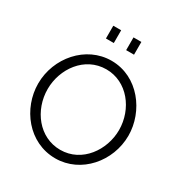

<svg xmlns="http://www.w3.org/2000/svg" viewBox="-207 -1068 1165 1226"><g transform="rotate(30 375.5 -454.5)"><path d="M331 -820V-914H273V-820ZM480 -820V-914H422V-820ZM375 5C564 5 708 -165 708 -354C708 -532 574 -715 376 -715C187 -715 42 -544 42 -355C42 -173 177 5 375 5ZM112 -355C112 -502 214 -651 375 -651C529 -651 638 -510 638 -355C638 -209 536 -58 375 -58C219 -58 112 -200 112 -355Z"/></g></svg>

Font: Raleway Reg
Style: Regular
Weight: 400
Designer: Matt McInerney, Pablo Impallari, Rodrigo Fuenzalida
Foundry: Matt McInerney, Pablo Impallari, Rodrigo Fuenzalida
Version: Version 3.00 July 28, 2015